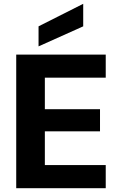

<svg xmlns="http://www.w3.org/2000/svg" viewBox="-20 -986 625 1006"><path d="M65 0V-700H534V-579H215V-414H504V-298H215V-121H534V0ZM182 -743V-848L416 -966V-848Z"/></svg>

Font: DM Sans 24pt Black
Style: Regular
Weight: 900
Designer: Colophon Foundry, Jonny Pinhorn
Foundry: Colophon Foundry
Version: Version 4.004;gftools[0.9.30]